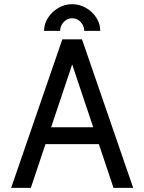

<svg xmlns="http://www.w3.org/2000/svg" viewBox="-20 -914 702 934"><path d="M148.4 -294.9V-212.9H502.9V-294.9ZM331.1 -600.6 532.2 0H627.9L378.9 -722.7H283.2L34.2 0H129.9ZM331.1 -893.6Q367.7 -893.6 398.9 -875.2Q430.2 -856.9 449 -827.4Q467.8 -797.9 467.8 -763.7H389.6Q389.6 -788.1 372.6 -806.6Q355.5 -825.2 331.1 -825.2Q307.1 -825.2 289.8 -806.6Q272.5 -788.1 272.5 -763.7H194.3Q194.3 -797.9 213.4 -827.4Q232.4 -856.9 263.4 -875.2Q294.4 -893.6 331.1 -893.6Z"/></svg>

Font: Giphurs SC
Style: Regular
Weight: 400
Version: Version 0.920